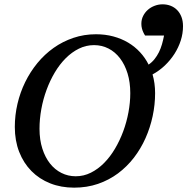

<svg xmlns="http://www.w3.org/2000/svg" viewBox="-20 -844 859 880"><path d="M577.1 -417Q577.1 -466.8 564.7 -507.3Q552.2 -547.9 530 -576.9Q507.8 -606 477.3 -621.6Q446.8 -637.2 411.1 -637.2Q374.5 -637.2 341.8 -621.1Q309.1 -605 281.2 -577.1Q253.4 -549.3 231.2 -512Q209 -474.6 193.4 -432.1Q177.7 -389.6 169.4 -344Q161.1 -298.3 161.1 -253.9Q161.1 -203.1 174.1 -162.8Q187 -122.6 209.2 -94.5Q231.4 -66.4 261.7 -51.3Q292 -36.1 327.1 -36.1Q363.8 -36.1 396.5 -52.5Q429.2 -68.8 457 -96.9Q484.9 -125 507.1 -162.6Q529.3 -200.2 544.9 -242.4Q560.5 -284.7 568.8 -329.6Q577.1 -374.5 577.1 -417ZM818.8 -724.1Q818.8 -690.9 808.6 -658.7Q798.3 -626.5 779.8 -597.4Q761.2 -568.4 735.6 -543.9Q710 -519.5 679.2 -502.9Q690.9 -462.4 690.9 -417Q690.9 -364.3 679.7 -311.8Q668.5 -259.3 647 -210.9Q625.5 -162.6 593.8 -121.3Q562 -80.1 520.8 -49.3Q479.5 -18.6 429 -1.2Q378.4 16.1 319.8 16.1Q259.8 16.1 210 -3.7Q160.2 -23.4 124 -60.1Q87.9 -96.7 67.9 -147.9Q47.9 -199.2 47.9 -262.2Q47.9 -315.9 60.1 -368.2Q72.3 -420.4 95.5 -467.8Q118.7 -515.1 151.6 -555.2Q184.6 -595.2 225.8 -624.5Q267.1 -653.8 316.2 -670.4Q365.2 -687 419.9 -687Q462.4 -687 499.5 -677Q536.6 -667 567.4 -648.7Q598.1 -630.4 621.8 -604.7Q645.5 -579.1 661.1 -547.9Q676.8 -558.6 688.2 -573Q699.7 -587.4 708.3 -604.5Q716.8 -621.6 722.4 -641.1Q728 -660.6 731.9 -681.2H645Q640.1 -688.5 636.2 -697.3Q632.8 -704.6 630.4 -714.1Q627.9 -723.6 627.9 -734.9Q627.9 -754.9 636.2 -771.2Q644.5 -787.6 658 -799.3Q671.4 -811 689 -817.6Q706.5 -824.2 725.1 -824.2Q745.1 -824.2 762.5 -817.4Q779.8 -810.5 792.2 -797.6Q804.7 -784.7 811.8 -766.1Q818.8 -747.6 818.8 -724.1Z"/></svg>

Font: Charis SIL
Style: Italic
Weight: 400
Italic angle: -11°
Foundry: SIL International
Version: Version 4.112